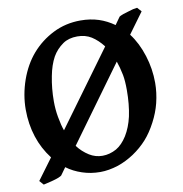

<svg xmlns="http://www.w3.org/2000/svg" viewBox="-76 -713 775 811"><g transform="rotate(-10 311.0 -307.5)"><path d="M461.9 -307.1Q461.9 -346.2 457 -372.1Q450.2 -406.2 440.9 -432.1L208 -111.8Q228 -85 256.8 -66.9Q282.7 -50.8 313 -50.8Q343.8 -50.8 373 -66.9Q398.9 -82 419.9 -115.2Q440.9 -149.4 451.2 -194.8Q461.9 -245.1 461.9 -307.1ZM149.9 -313Q149.9 -277.8 155.8 -245.1Q162.6 -207 170.9 -185.1L403.8 -503.9Q381.8 -532.7 355 -549.8Q329.1 -565.9 294.9 -565.9Q257.8 -565.9 232.9 -548.8Q204.1 -528.8 187 -499Q168.9 -465.8 160.2 -419.9Q149.9 -368.2 149.9 -313ZM516.1 -534.2Q548.3 -492.2 566.9 -433.1Q585 -376 585 -315.9Q585 -273.9 574.2 -230Q564.5 -190.9 543.9 -151.9Q522.9 -111.8 498 -84Q472.2 -55.2 438 -32.2Q404.8 -10.3 369.1 2Q328.1 15.1 292 15.1Q251 15.1 214.8 2.9Q177.7 -9.3 148.9 -30.8L126 1Q123 3.9 110.8 8.8Q104 11.7 87.9 16.1L64 22Q60.1 22.9 54 24.4Q47.9 25.9 46.9 25.9L30.8 7.8L97.2 -82Q62 -127.9 44.9 -181.2Q26.9 -236.3 26.9 -299.1Q26.9 -361.8 48.8 -424.8Q70.8 -486.8 108.9 -530.8Q147.9 -575.7 201.9 -602.8Q255.9 -629.9 319.8 -629.9Q361.8 -629.9 397.9 -618.2Q432.1 -606.9 462.9 -585L485.8 -617.2Q489.7 -620.1 502.9 -625Q507.8 -627 524.9 -631.8Q544.9 -637.7 546.9 -638.2Q557.6 -639.6 564.9 -641.1L581.1 -623Z"/></g></svg>

Font: Gentium Basic
Style: Bold
Weight: 700
Designer: J. Victor Gaultney and Annie Olsen
Foundry: SIL International
Version: Version 1.100